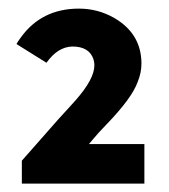

<svg xmlns="http://www.w3.org/2000/svg" viewBox="-20 -694 397 450"><path d="M318.4 -263.7V-356.4H188.5L199.2 -369.1Q208 -379.9 229.5 -402.3Q289.1 -463.9 302.7 -502Q311.5 -523.4 311.5 -544.9Q311.5 -615.2 247.1 -652.3Q209 -673.8 165 -673.8Q77.1 -673.8 28.3 -605.5Q22.5 -597.7 18.6 -590.8L88.9 -546.9Q115.2 -584 149.4 -585Q189.5 -585 199.2 -554.7Q201.2 -547.9 201.2 -541Q201.2 -508.8 157.2 -459Q151.4 -453.1 139.6 -439.5Q125 -423.8 117.2 -415L31.2 -317.4V-263.7Z"/></svg>

Font: Yaldevi Colombo
Style: Bold
Weight: 700
Designer: Sol Matas, Denzil Rajitha, Kosala Senevirathne and Pathum Egodawatta
Foundry: Mooniak
Version: Version 1.020 ; ttfautohint (v1.6)